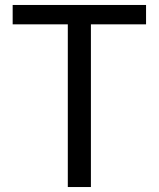

<svg xmlns="http://www.w3.org/2000/svg" viewBox="-20 -753 639 773"><path d="M253 0H346V-655H568V-733H31V-655H253Z"/></svg>

Font: Noto Sans KR
Style: Regular
Weight: 400
Designer: Ryoko NISHIZUKA 西塚涼子 (kana, bopomofo & ideographs); Paul D. Hunt (Latin, Greek & Cyrillic); Sandoll Communications 산돌커뮤니
Foundry: Adobe
Version: Version 2.004;hotconv 1.0.118;makeotfexe 2.5.65603